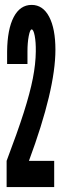

<svg xmlns="http://www.w3.org/2000/svg" viewBox="-20 -763 284 783"><path d="M7 0H201V-107H98Q206 -398 206 -560Q206 -646 180.5 -694.5Q155 -743 109 -743Q62 -743 36 -693.5Q10 -644 9 -553V-502H92V-553Q92 -589 97.2 -616Q102.5 -643 109 -643Q116.5 -643 121.5 -617.2Q126.5 -591.5 126 -553Q125.5 -502.5 114 -443.5Q102.5 -384.5 76.8 -303.8Q51 -223 7 -107Z"/></svg>

Font: League Gothic Condensed
Style: Regular
Weight: 400
Width: 3
Designer: The League of Moveable Type
Version: Version 1.600; ttfautohint (v1.8.3)